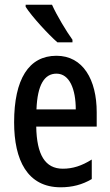

<svg xmlns="http://www.w3.org/2000/svg" viewBox="-20 -786 468 816"><path d="M201 -766H89V-757C115 -716 186 -639 224 -606H288V-617C262 -653 221 -721 201 -766ZM220 -549C102 -549 40 -449 40 -266C40 -106 96 10 238 10C286 10 330 -1 370 -25V-108C327 -81 289 -69 247 -69C172 -69 136 -128 134 -248H391V-309C391 -447 333 -549 220 -549ZM220 -473C276 -473 302 -406 302 -321H135C139 -426 169 -473 220 -473Z"/></svg>

Font: Noto Sans Gujarati ExtraCondensed Medium
Style: Regular
Weight: 500
Width: 2
Designer: Jelle Bosma - Monotype Design Team, Universal Thirst
Foundry: Monotype Imaging Inc.
Version: Version 2.106